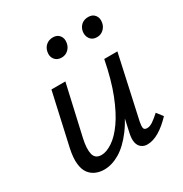

<svg xmlns="http://www.w3.org/2000/svg" viewBox="-148 -726 808 847"><g transform="rotate(-30 256.0 -302.5)"><path d="M143 7Q121 7 101.5 -1Q82 -9 68.5 -26.5Q55 -44 51.5 -75Q48 -106 58 -152L117 -416H188L130 -160Q119 -111 126 -83Q133 -55 165 -55Q190 -55 221 -75.5Q252 -96 282.5 -139Q313 -182 340 -250.5Q367 -319 386 -416H427Q404 -302 371 -221.5Q338 -141 300 -90.5Q262 -40 222 -16.5Q182 7 143 7ZM363 6Q346 6 333.5 -3.5Q321 -13 317 -31Q313 -49 319 -77L394 -416H453L383 -97Q379 -76 381.5 -66.5Q384 -57 398 -57Q412 -57 427.5 -67.5Q443 -78 464 -97L488 -66Q455 -31 423.5 -12.5Q392 6 363 6ZM227 -515Q204 -515 192 -531Q180 -547 185 -570Q189 -589 203 -600.5Q217 -612 237 -612Q259 -612 270.5 -597Q282 -582 278 -560Q275 -541 261 -528Q247 -515 227 -515ZM407 -515Q384 -515 372.5 -531.5Q361 -548 365 -570Q369 -589 382.5 -600.5Q396 -612 417 -612Q439 -612 450.5 -597Q462 -582 458 -560Q455 -541 441 -528Q427 -515 407 -515Z"/></g></svg>

Font: Ysabeau Infant Medium
Style: Italic
Weight: 500
Italic angle: -12°
Designer: Christian Thalmann (Catharsis Fonts)
Version: Version 2.001;gftools[0.9.30]; featfreeze: ss01,ss02,lnum